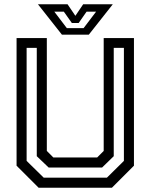

<svg xmlns="http://www.w3.org/2000/svg" viewBox="-20 -878 704 898"><path d="M160.5 0 57.5 -103V-700H199V-172L229.5 -141.5H434.5L465 -172V-700H606.5V-103L503.5 0ZM184.5 -47H480L559.5 -125.5V-654H512V-147.5L457.5 -94.5H207.5L152 -147.5V-654H104.5V-125.5ZM269.5 -716 157.5 -858H296L332.5 -804L369 -858H507.5L395.5 -716ZM292.5 -746.5H371L429.5 -823.5H385L348 -770.5H316L278.5 -823.5H234Z"/></svg>

Font: Tourney Thin Medium
Style: Regular
Weight: 500
Version: Version 1.015